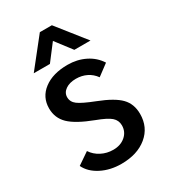

<svg xmlns="http://www.w3.org/2000/svg" viewBox="-177 -789 779 885"><g transform="rotate(-30 212.0 -347.0)"><path d="M32 -78 95 -121Q112 -95 141 -80Q170 -65 204 -65Q243 -65 268.5 -87Q294 -109 294 -143Q294 -170 274 -187.5Q254 -205 200 -225Q113 -258 77.5 -292.5Q42 -327 42 -378Q42 -438 89.5 -474Q137 -510 216 -510Q267 -510 309 -489Q351 -468 375 -430L316 -386Q299 -410 273.5 -422.5Q248 -435 217 -435Q183 -435 161.5 -420Q140 -405 140 -381Q140 -356 162 -339.5Q184 -323 248 -298Q328 -267 360.5 -233.5Q393 -200 393 -147Q393 -76 341 -33Q289 10 204 10Q145 10 98 -14Q51 -38 32 -78ZM181 -704H245L364 -554H278L213 -639L148 -554H62Z"/></g></svg>

Font: Sarabun Medium
Style: Regular
Weight: 500
Designer: Suppakit Chalermlarp | Katatrad Co.,Ltd.
Foundry: Cadson Demak Co.,Ltd.
Version: Version 1.000; ttfautohint (v1.6)